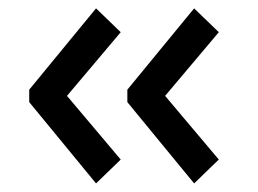

<svg xmlns="http://www.w3.org/2000/svg" viewBox="-20 -506 608 452"><path d="M48.8 -294.9 206.1 -486.3 264.2 -430.2 137.7 -280.3 264.2 -130.4 206.1 -74.2 48.8 -265.6ZM279.8 -294.9 437 -486.3 495.1 -430.2 368.7 -280.3 495.1 -130.4 437 -74.2 279.8 -265.6Z"/></svg>

Font: Proza Libre
Style: Regular
Weight: 400
Designer: Jasper de Waard
Foundry: Jasper de Waard
Version: Version 1.001; ttfautohint (v1.4.1.8-43bc)